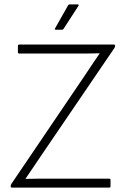

<svg xmlns="http://www.w3.org/2000/svg" viewBox="-20 -859 580 879"><path d="M35 0Q29 0 29 -6V-8Q29 -12 32 -17L368 -513Q385 -539 402 -564Q419 -589 436 -614V-615Q408 -614 379.5 -614Q351 -614 322 -614H68Q62 -614 62 -620V-649Q62 -655 68 -655H501Q507 -655 507 -649V-647Q507 -644 503 -638L168 -146Q151 -120 133 -94Q115 -68 97 -41V-40Q126 -41 155 -41Q184 -41 213 -41H480Q486 -41 486 -35V-6Q486 0 480 0ZM235 -723Q232 -723 231 -725Q230 -727 232 -729L292 -835Q295 -839 299 -839H336Q339 -839 340 -837Q341 -835 339 -832L271 -727Q269 -723 264 -723Z"/></svg>

Font: Sofia Sans ExtraLight
Style: Regular
Weight: 250
Version: Version 4.100-B